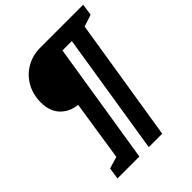

<svg xmlns="http://www.w3.org/2000/svg" viewBox="-241 -837 1141 1141"><g transform="rotate(-45 329.5 -267.0)"><path d="M73 170 84 97 178 69 155 99 220 -324 243 -303Q165 -303 117.5 -347.5Q70 -392 70 -470Q70 -538 99.5 -590.5Q129 -643 181 -673.5Q233 -704 300 -704H659L648 -631L555 -600L577 -630L449 170H336L464 -633L478 -599H356L385 -633L257 170Z"/></g></svg>

Font: Bitter Thin
Style: Bold Italic
Weight: 700
Italic angle: -9°
Version: Version 3.021